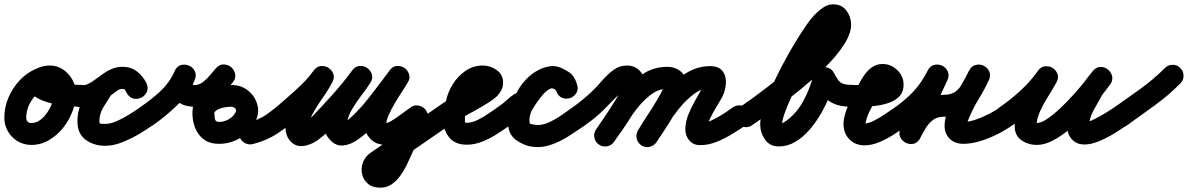

<svg xmlns="http://www.w3.org/2000/svg" viewBox="-61 -613 5476 885"><path d="M103 -295Q122 -304 141.5 -297Q161 -290 170 -271Q179 -252 172 -232Q165 -212 146 -204Q108 -186 84 -149Q60 -112 60 -71Q60 -46 84 -46Q106 -46 124.5 -60Q143 -74 157.5 -95.5Q172 -117 180 -140.5Q188 -164 188 -183Q188 -189 183 -199.5Q178 -210 169 -210Q161 -210 158.5 -208Q156 -206 162 -212Q164 -214 166.5 -219Q169 -224 168 -221Q168 -221 168 -221Q168 -221 168 -221Q166 -216 168.5 -222Q171 -228 168 -239Q164 -250 162 -248.5Q160 -247 181 -240Q214 -229 250.5 -225.5Q287 -222 321 -221Q321 -221 321 -221Q321 -221 321 -221Q342 -221 357 -206.5Q372 -192 371 -171Q371 -150 356.5 -135Q342 -120 321 -121Q299 -121 264 -123.5Q229 -126 190.5 -133.5Q152 -141 120.5 -156Q89 -171 74.5 -195Q60 -219 72 -255Q72 -255 72 -255Q72 -255 72 -255Q83 -286 111 -298.5Q139 -311 169 -311Q203 -311 230 -292.5Q257 -274 273 -245Q289 -216 289 -183Q289 -143 273.5 -101Q258 -59 230 -24Q202 11 164.5 33Q127 55 84 55Q49 55 20.5 38Q-8 21 -24.5 -7.5Q-41 -36 -41 -71Q-41 -118 -22.5 -162Q-4 -206 28 -241Q60 -276 103 -295Q103 -295 103 -295Q103 -295 103 -295Z M257 -171H256Q256 -192 271 -207Q286 -222 307 -222Q328 -222 342.5 -207Q357 -192 357 -171Q357 -174 357 -176Q356 -186 351 -195Q338 -218 313 -220Q312 -220 310 -220Q310 -220 310 -220Q317 -220 327 -221Q337 -222 344 -225Q344 -225 344 -225Q343 -225 343 -225Q360 -233 375 -244.5Q390 -256 406 -266Q406 -266 405 -266Q403 -265 403 -265Q427 -282 450.5 -293.5Q474 -305 505 -305Q543 -305 570.5 -283.5Q598 -262 614 -230Q624 -208 616 -190Q608 -172 592 -164Q576 -155 556.5 -158Q537 -161 525 -182Q520 -190 517 -196.5Q514 -203 503 -203Q487 -203 470.5 -190Q454 -177 444 -168Q444 -167 448 -172Q452 -177 452 -177Q434 -149 415.5 -118.5Q397 -88 397 -53Q397 -43 405.5 -42.5Q414 -42 424 -42Q449 -42 479 -55.5Q509 -69 537.5 -87Q566 -105 585 -118Q602 -130 622.5 -126.5Q643 -123 655 -106Q667 -89 663.5 -68.5Q660 -48 643 -36Q614 -15 577 6.5Q540 28 500.5 43.5Q461 59 424 59Q372 59 334 31.5Q296 4 296 -53Q296 -105 318 -147Q340 -189 366 -231Q366 -231 370 -236Q374 -240 374 -240Q400 -265 432.5 -284.5Q465 -304 503 -304Q544 -304 567.5 -285.5Q591 -267 611 -234Q624 -214 615.5 -195.5Q607 -177 590 -168Q572 -159 552.5 -162Q533 -165 522 -186Q520 -191 516 -197.5Q512 -204 505 -204Q492 -204 482.5 -197Q473 -190 463 -183Q463 -183 461 -182Q460 -182 460 -182Q443 -170 426 -157.5Q409 -145 391 -135Q391 -135 390 -135Q390 -135 390 -135Q372 -126 351 -122.5Q330 -119 310 -119Q288 -119 272.5 -134Q257 -149 257 -171Q257 -171 257 -171Q257 -171 257 -171Z M572 -48Q561 -65 564.5 -86Q568 -107 585 -119Q633 -151 676.5 -191Q720 -231 744 -285Q754 -308 773.5 -312.5Q793 -317 811 -309Q828 -301 837 -283Q846 -265 836 -243Q833 -236 830 -229.5Q827 -223 826 -215Q826 -214 822 -219Q818 -224 819 -224Q824 -222 829 -222Q834 -222 839 -221Q839 -221 839 -221Q839 -221 839 -221Q858 -222 875.5 -235.5Q893 -249 907.5 -267Q922 -285 934 -298Q951 -317 971 -316Q991 -315 1005 -303Q1019 -291 1023 -271Q1027 -251 1011 -232Q994 -212 975 -190Q956 -168 942 -144Q928 -120 927 -92Q927 -92 927 -92Q927 -92 927 -92Q927 -80 929.5 -65.5Q932 -51 948 -51Q971 -51 993 -63Q1015 -75 1025 -96Q1030 -108 1022 -114.5Q1014 -121 1005 -121Q1005 -121 1004.5 -121Q1004 -121 1004 -121Q1004 -121 1004 -121Q1004 -121 1004 -121Q993 -121 976.5 -118.5Q960 -116 945.5 -109.5Q931 -103 925 -91Q925 -91 925 -91Q925 -91 925 -91Q916 -72 896.5 -65Q877 -58 858 -68Q839 -77 832 -96.5Q825 -116 835 -135Q850 -166 877.5 -185.5Q905 -205 938.5 -213.5Q972 -222 1005 -221Q1005 -221 1004.5 -221Q1004 -221 1004 -221Q1004 -221 1004 -221Q1004 -221 1004 -221Q1048 -222 1080.5 -197Q1113 -172 1124.5 -133Q1136 -94 1117 -54Q1094 -5 1047.5 22.5Q1001 50 948 50Q906 50 878.5 29.5Q851 9 838 -24.5Q825 -58 826 -96Q826 -96 826 -96Q826 -96 826 -96Q828 -138 844 -172Q860 -206 884 -236.5Q908 -267 933 -297Q949 -316 969.5 -315Q990 -314 1004 -302Q1019 -289 1022.5 -269.5Q1026 -250 1010 -231Q986 -204 961.5 -179Q937 -154 907.5 -137.5Q878 -121 839 -121Q839 -121 839 -121Q839 -121 839 -121Q787 -121 759 -144Q731 -167 727 -204.5Q723 -242 744 -286Q755 -309 774.5 -313.5Q794 -318 811 -310Q828 -303 837 -285Q846 -267 836 -244Q806 -177 754 -126.5Q702 -76 643 -35Q626 -24 605 -27.5Q584 -31 572 -48Z M1105 51Q1084 56 1066 45.5Q1048 35 1043 15Q1038 -6 1048.5 -24Q1059 -42 1079 -47Q1132 -60 1169.5 -86.5Q1207 -113 1248 -150Q1285 -182 1320.5 -215Q1356 -248 1385 -288Q1399 -307 1418 -308.5Q1437 -310 1452 -301Q1468 -291 1475 -273.5Q1482 -256 1471 -235Q1453 -200 1430 -167.5Q1407 -135 1387 -101Q1367 -67 1357 -27Q1357 -27 1357 -27Q1357 -27 1357 -27Q1355 -21 1352.5 -24.5Q1350 -28 1344 -34Q1338 -40 1327 -40Q1328 -40 1331 -42Q1335 -44 1338 -45Q1350 -52 1361 -61.5Q1372 -71 1383 -80Q1383 -80 1382 -79Q1380 -78 1380 -78Q1428 -128 1474.5 -180Q1521 -232 1562 -288Q1577 -308 1596.5 -309Q1616 -310 1631 -300Q1647 -289 1653 -270.5Q1659 -252 1646 -231Q1627 -202 1604 -172Q1581 -142 1562 -110Q1543 -78 1537 -43Q1536 -37 1534.5 -37.5Q1533 -38 1533 -38Q1533 -38 1534 -38Q1534 -38 1534 -38Q1534 -37 1531.5 -39.5Q1529 -42 1522 -44Q1513 -47 1525 -51.5Q1537 -56 1545 -62Q1563 -77 1579.5 -94Q1596 -111 1612 -129Q1644 -167 1674 -207.5Q1704 -248 1735 -288Q1749 -308 1768.5 -309Q1788 -310 1803 -300Q1818 -290 1824.5 -271Q1831 -252 1818 -232Q1807 -213 1790.5 -188Q1774 -163 1757.5 -135Q1741 -107 1730 -81.5Q1719 -56 1719 -36Q1719 -37 1718 -38Q1718 -38 1717.5 -41Q1717 -44 1718 -42Q1718 -42 1716 -46Q1714 -50 1714 -50Q1716 -47 1719 -43Q1722 -39 1716 -44Q1712 -48 1712.5 -47Q1713 -46 1721 -46Q1726 -46 1740 -54Q1754 -62 1771.5 -74.5Q1789 -87 1805.5 -99Q1822 -111 1832 -118Q1847 -129 1863.5 -127Q1880 -125 1893 -115Q1905 -105 1910 -89Q1915 -73 1907 -56Q1884 -5 1860.5 45.5Q1837 96 1814 147Q1814 147 1814 147Q1814 147 1814 147Q1802 172 1784.5 196.5Q1767 221 1743.5 237Q1720 253 1690 252Q1690 252 1690 252Q1691 252 1691 252Q1656 252 1635 234Q1614 216 1608 189.5Q1602 163 1612 135.5Q1622 108 1650 89Q1650 89 1650 89Q1650 89 1650 89Q1726 38 1802 -14Q1878 -66 1953 -118Q1970 -130 1991 -126.5Q2012 -123 2023 -106Q2035 -89 2031.5 -68Q2028 -47 2011 -36Q1935 17 1859 69Q1783 121 1706 173Q1706 173 1706 173Q1706 173 1706 173Q1706 173 1706 173Q1699 178 1703 171Q1707 164 1701 156Q1699 153 1695 152Q1694 152 1692 151.5Q1690 151 1691 151Q1691 151 1692 152Q1692 152 1692 152Q1693 152 1699 142.5Q1705 133 1712 122Q1719 111 1722 105Q1722 105 1722 105Q1722 105 1722 105Q1745 54 1768.5 3.5Q1792 -47 1815 -98Q1823 -115 1841.5 -111.5Q1860 -108 1875 -94Q1891 -81 1898 -63.5Q1905 -46 1890 -36Q1867 -20 1838.5 1.5Q1810 23 1779.5 39Q1749 55 1721 55Q1685 55 1663 41Q1641 27 1626 -2Q1625 -2 1624 -6Q1622 -10 1622 -10Q1618 -24 1618 -36Q1618 -78 1637.5 -121.5Q1657 -165 1683.5 -207Q1710 -249 1732 -284Q1744 -305 1764 -305.5Q1784 -306 1800 -295Q1816 -285 1823 -266Q1830 -247 1815 -228Q1784 -186 1753 -144Q1722 -102 1688 -63Q1671 -43 1644 -16Q1617 11 1585.5 32.5Q1554 54 1521.5 57.5Q1489 61 1462 34Q1462 34 1462 34Q1463 34 1463 34Q1436 8 1433.5 -25Q1431 -58 1444.5 -93.5Q1458 -129 1480 -164.5Q1502 -200 1524 -231Q1546 -262 1560 -285Q1573 -305 1593 -306Q1613 -307 1629 -296Q1645 -286 1651.5 -266.5Q1658 -247 1644 -228Q1600 -169 1552 -115Q1504 -61 1454 -8Q1454 -8 1452 -7Q1451 -6 1451 -6Q1431 12 1408 29.5Q1385 47 1359 55Q1322 67 1296.5 53Q1271 39 1260.5 9.5Q1250 -20 1259 -53Q1259 -53 1259 -53Q1259 -53 1259 -53Q1271 -97 1292 -134Q1313 -171 1337 -206.5Q1361 -242 1381 -281Q1392 -302 1412 -303.5Q1432 -305 1448 -295Q1465 -284 1473 -265.5Q1481 -247 1467 -228Q1435 -184 1395.5 -147Q1356 -110 1316 -74Q1265 -29 1217.5 2.5Q1170 34 1105 51Q1105 51 1105 51Q1105 51 1105 51Z M2011 -36Q1994 -24 1973.5 -27.5Q1953 -31 1941 -48Q1929 -65 1932.5 -85.5Q1936 -106 1953 -118Q1995 -148 2039 -172.5Q2083 -197 2128 -222Q2131 -224 2139 -229.5Q2147 -235 2153 -239Q2159 -243 2158 -240Q2157 -237 2157 -235Q2157 -233 2157 -232Q2157 -232 2157 -230Q2157 -228 2157 -224Q2159 -216 2165 -212Q2167 -210 2167 -210.5Q2167 -211 2165 -211Q2146 -211 2131 -196.5Q2116 -182 2106.5 -162.5Q2097 -143 2093 -128Q2093 -127 2093 -125Q2092 -123 2092 -123Q2088 -109 2085 -95Q2082 -81 2082 -66Q2082 -55 2082 -51Q2082 -47 2090 -47Q2113 -47 2139.5 -59.5Q2166 -72 2190 -89Q2214 -106 2232 -118Q2232 -118 2232 -118Q2232 -118 2232 -118Q2249 -130 2269.5 -126.5Q2290 -123 2302 -106Q2314 -89 2310.5 -68.5Q2307 -48 2290 -36Q2262 -16 2229.5 5Q2197 26 2161.5 40Q2126 54 2090 54Q2036 54 2008.5 19Q1981 -16 1981 -66Q1981 -89 1985 -110Q1989 -131 1996 -153Q1996 -153 1995 -151Q1995 -148 1995 -148Q2003 -188 2026.5 -225.5Q2050 -263 2085.5 -287Q2121 -311 2165 -311Q2199 -311 2228.5 -290Q2258 -269 2258 -232Q2258 -215 2251 -200Q2244 -185 2233 -173Q2216 -156 2188 -138.5Q2160 -121 2127.5 -103Q2095 -85 2064 -68Q2033 -51 2011 -36Q2011 -36 2011 -36Q2011 -36 2011 -36Z M2219 -49Q2207 -67 2211.5 -87.5Q2216 -108 2233 -119Q2255 -133 2277 -153.5Q2299 -174 2321 -185Q2322 -186 2319 -181.5Q2316 -177 2317 -178Q2332 -212 2359.5 -242.5Q2387 -273 2423 -291.5Q2459 -310 2498 -306Q2498 -306 2502 -305Q2506 -305 2507 -305Q2542 -295 2565 -278Q2588 -261 2599 -223Q2606 -200 2595 -183.5Q2584 -167 2567 -161Q2549 -155 2530.5 -162Q2512 -169 2504 -192Q2502 -195 2501 -196Q2501 -196 2502 -195Q2503 -194 2503 -194Q2502 -196 2500 -198Q2498 -200 2496 -201Q2496 -201 2495 -202Q2494 -202 2494 -202Q2483 -211 2466.5 -199.5Q2450 -188 2434 -168Q2418 -148 2406 -129.5Q2394 -111 2391 -105Q2391 -105 2391 -105Q2391 -106 2391 -106Q2384 -93 2381 -76Q2378 -59 2381 -44Q2382 -42 2389.5 -40.5Q2397 -39 2404 -38Q2404 -38 2403 -38Q2403 -38 2403 -38Q2432 -33 2464.5 -47Q2497 -61 2527 -82Q2557 -103 2578 -118Q2595 -130 2615.5 -126.5Q2636 -123 2648 -106Q2660 -89 2656.5 -68.5Q2653 -48 2636 -36Q2600 -11 2559.5 15Q2519 41 2475 55.5Q2431 70 2385 62Q2385 62 2385 62Q2384 62 2384 62Q2350 55 2320 34Q2290 13 2283 -24Q2276 -56 2281.5 -90.5Q2287 -125 2303 -154Q2303 -154 2303 -155Q2303 -155 2303 -155Q2321 -186 2347.5 -220Q2374 -254 2407 -279Q2440 -304 2477 -308Q2514 -312 2554 -284Q2554 -284 2553 -284Q2552 -285 2552 -285Q2558 -281 2563.5 -276Q2569 -271 2575 -266Q2575 -266 2576 -265Q2577 -264 2577 -264Q2590 -248 2598 -226Q2607 -203 2595.5 -186.5Q2584 -170 2566 -164Q2547 -158 2528 -164.5Q2509 -171 2503 -195Q2500 -204 2493.5 -204.5Q2487 -205 2479 -207Q2479 -207 2484 -207Q2488 -206 2488 -206Q2473 -207 2456.5 -195Q2440 -183 2427 -166Q2414 -149 2409 -138Q2400 -118 2378.5 -98.5Q2357 -79 2332 -62.5Q2307 -46 2289 -35Q2271 -23 2250.5 -27.5Q2230 -32 2219 -49Z M2566 -48Q2554 -65 2557.5 -85.5Q2561 -106 2578 -118Q2626 -152 2667 -191Q2689 -212 2713.5 -240.5Q2738 -269 2766 -290Q2794 -311 2829 -311Q2866 -311 2889 -285.5Q2912 -260 2912 -224Q2912 -198 2896 -162Q2880 -126 2856 -87.5Q2832 -49 2808.5 -15Q2785 19 2769 41Q2769 41 2769 41Q2769 41 2769 41Q2757 58 2736.5 61.5Q2716 65 2699 53Q2682 41 2678.5 20.5Q2675 0 2687 -17Q2694 -28 2709 -49.5Q2724 -71 2741.5 -97.5Q2759 -124 2774.5 -149.5Q2790 -175 2800.5 -195Q2811 -215 2811 -224Q2811 -225 2812.5 -220.5Q2814 -216 2823 -212Q2824 -211 2827 -210.5Q2830 -210 2829 -210Q2827 -210 2822 -205.5Q2817 -201 2815 -200Q2770 -157 2729 -114.5Q2688 -72 2636 -36Q2619 -24 2598.5 -27.5Q2578 -31 2566 -48ZM2769 41Q2757 58 2736.5 61.5Q2716 65 2699 53Q2682 41 2678.5 20.5Q2675 0 2687 -17Q2716 -59 2749.5 -109Q2783 -159 2822.5 -203.5Q2862 -248 2909.5 -276.5Q2957 -305 3016 -305Q3051 -305 3077 -283.5Q3103 -262 3103 -225Q3103 -200 3087.5 -164Q3072 -128 3049 -89Q3026 -50 3003 -15Q2980 20 2965 42Q2954 59 2933.5 63.5Q2913 68 2895 56Q2878 45 2873.5 24.5Q2869 4 2881 -14Q2889 -26 2903.5 -48.5Q2918 -71 2935 -98.5Q2952 -126 2967.5 -152Q2983 -178 2992.5 -198Q3002 -218 3002 -225Q3002 -227 3002.5 -223.5Q3003 -220 3004 -218Q3007 -209 3012.5 -206.5Q3018 -204 3016 -204Q2976 -204 2940.5 -177.5Q2905 -151 2874 -111.5Q2843 -72 2816.5 -30.5Q2790 11 2769 41Q2769 41 2769 41Q2769 41 2769 41ZM2966 40Q2955 58 2935 63.5Q2915 69 2897 58Q2879 47 2874 27Q2869 7 2879 -11Q2904 -53 2937.5 -103.5Q2971 -154 3012 -200Q3053 -246 3101.5 -276Q3150 -306 3205 -308Q3250 -310 3268.5 -286.5Q3287 -263 3285 -229Q3283 -195 3267 -164Q3255 -143 3239.5 -117.5Q3224 -92 3211.5 -65.5Q3199 -39 3199 -16Q3199 -17 3199 -20Q3198 -23 3197 -26Q3191 -37 3179 -43Q3175 -44 3169.5 -44.5Q3164 -45 3166 -45Q3191 -45 3219 -58Q3247 -71 3273 -88Q3299 -105 3318 -119Q3336 -130 3356.5 -126.5Q3377 -123 3389 -106Q3400 -88 3396.5 -67.5Q3393 -47 3376 -35Q3346 -15 3311.5 6Q3277 27 3240.5 41.5Q3204 56 3166 56Q3135 56 3116.5 34.5Q3098 13 3098 -16Q3098 -50 3111.5 -84Q3125 -118 3143.5 -150Q3162 -182 3178 -212Q3182 -220 3185 -226Q3186 -230 3187 -234Q3187 -234 3187 -234Q3187 -226 3192 -219Q3196 -213 3202 -210Q3207 -207 3209 -207Q3172 -206 3135.5 -178Q3099 -150 3066.5 -109.5Q3034 -69 3008 -28Q2982 13 2966 40Q2966 40 2966 40Q2966 40 2966 40Z M3336 -48Q3324 -65 3327.5 -85.5Q3331 -106 3348 -118Q3368 -132 3405.5 -159Q3443 -186 3489.5 -222Q3536 -258 3583.5 -297Q3631 -336 3671 -374.5Q3711 -413 3736 -445Q3761 -477 3761 -499Q3761 -506 3762.5 -501Q3764 -496 3771 -494Q3773 -493 3777.5 -492.5Q3782 -492 3780 -492Q3784 -492 3787 -493Q3784 -491 3782 -490Q3775 -484 3769.5 -478Q3764 -472 3757 -464Q3744 -449 3723.5 -417Q3703 -385 3679 -343.5Q3655 -302 3631.5 -257Q3608 -212 3588 -169Q3568 -126 3556 -92Q3544 -58 3544 -40Q3544 -29 3545.5 -30.5Q3547 -32 3539 -37Q3537 -38 3532 -38.5Q3527 -39 3529 -39Q3536 -39 3545.5 -45Q3555 -51 3560 -54Q3611 -90 3642.5 -149Q3674 -208 3688 -266Q3691 -282 3703 -291.5Q3715 -301 3730 -303Q3745 -305 3759 -299.5Q3773 -294 3781 -280Q3792 -260 3800.5 -247Q3809 -234 3822.5 -228Q3836 -222 3863 -222Q3884 -222 3899 -207Q3914 -192 3914 -171Q3914 -150 3899 -135.5Q3884 -121 3863 -121Q3818 -121 3787.5 -133Q3757 -145 3735.5 -169.5Q3714 -194 3693 -230Q3685 -244 3700 -253.5Q3715 -263 3735 -266Q3756 -269 3773 -264Q3790 -259 3786 -244Q3779 -212 3763 -171.5Q3747 -131 3723.5 -90Q3700 -49 3670 -14.5Q3640 20 3604.5 41Q3569 62 3529 62Q3487 62 3465 30Q3443 -2 3443 -40Q3443 -67 3456.5 -109.5Q3470 -152 3492.5 -203.5Q3515 -255 3542.5 -307.5Q3570 -360 3599 -408.5Q3628 -457 3654 -494.5Q3680 -532 3700 -551Q3716 -567 3736 -580Q3756 -593 3780 -593Q3819 -593 3840.5 -564Q3862 -535 3862 -499Q3862 -462 3836.5 -419Q3811 -376 3769.5 -331Q3728 -286 3677.5 -242Q3627 -198 3575.5 -158.5Q3524 -119 3479.5 -87.5Q3435 -56 3406 -36Q3389 -24 3368.5 -27.5Q3348 -31 3336 -48Z M3854 -121V-120Q3833 -120 3818.5 -135Q3804 -150 3804 -171Q3804 -192 3818.5 -206.5Q3833 -221 3854 -221Q3888 -221 3930.5 -221Q3973 -221 4005 -235Q4009 -237 4008 -232.5Q4007 -228 4005 -224Q4003 -220 4003 -223Q4003 -221 4004 -219Q4004 -217 4002 -218Q4003 -218 4003 -218Q4003 -218 4004 -218Q4005 -217 4007.5 -217Q4010 -217 4008 -217Q4007 -217 4009.5 -217.5Q4012 -218 4014 -218Q4014 -218 4011 -215Q4008 -212 4007 -211Q4000 -203 3994.5 -193.5Q3989 -184 3985 -174Q3971 -144 3953 -111.5Q3935 -79 3929 -47Q3929 -47 3929 -47Q3929 -48 3929 -48Q3928 -45 3928 -42Q3928 -35 3925 -39.5Q3922 -44 3925 -44Q3943 -44 3970 -58Q3997 -72 4023 -90Q4049 -108 4064 -118Q4081 -130 4101.5 -126.5Q4122 -123 4134 -106Q4146 -89 4142.5 -68.5Q4139 -48 4122 -36Q4097 -18 4063.5 4Q4030 26 3993.5 41.5Q3957 57 3925 57Q3881 57 3854 29Q3827 1 3827 -42Q3827 -53 3829 -64Q3829 -64 3829 -65Q3829 -65 3829 -65Q3837 -105 3856.5 -142.5Q3876 -180 3893 -216Q3904 -239 3920 -263Q3936 -287 3957.5 -302.5Q3979 -318 4008 -318Q4030 -318 4050 -308Q4074 -295 4089 -273Q4104 -251 4104 -223Q4104 -190 4085.5 -170Q4067 -150 4037.5 -139.5Q4008 -129 3974 -125Q3940 -121 3908 -121Q3876 -121 3854 -121Q3854 -121 3854 -121Q3854 -121 3854 -121Z M4122 -36Q4105 -24 4084 -27.5Q4063 -31 4052 -48Q4040 -65 4043.5 -86Q4047 -107 4064 -118Q4116 -155 4151 -193Q4186 -231 4215 -287Q4226 -310 4245.5 -314Q4265 -318 4282 -310Q4299 -302 4307.5 -284Q4316 -266 4306 -243Q4275 -177 4244 -111Q4213 -45 4182 21Q4171 44 4151.5 48.5Q4132 53 4115 44Q4098 36 4089 18Q4080 0 4091 -22Q4112 -64 4138 -99Q4164 -134 4201 -155Q4238 -176 4289 -176Q4325 -176 4345 -192Q4365 -208 4378 -233.5Q4391 -259 4406 -288Q4418 -310 4437.5 -314Q4457 -318 4473 -310Q4490 -302 4498.5 -284Q4507 -266 4497 -244Q4477 -200 4452 -159.5Q4427 -119 4408 -75Q4404 -66 4400.5 -57Q4397 -48 4396 -38Q4395 -33 4395 -32Q4392 -36 4391.5 -39Q4391 -42 4387 -46Q4386 -47 4381.5 -49Q4377 -51 4379 -51Q4405 -51 4436 -61.5Q4467 -72 4497 -87.5Q4527 -103 4548 -118Q4565 -130 4585.5 -126.5Q4606 -123 4618 -106Q4630 -89 4626.5 -68.5Q4623 -48 4606 -36Q4577 -15 4537.5 5Q4498 25 4456.5 37.5Q4415 50 4379 50Q4357 50 4338 41.5Q4319 33 4306 14Q4291 -10 4293 -40Q4295 -70 4308 -103Q4321 -136 4339.5 -169Q4358 -202 4376 -232Q4394 -262 4405 -285Q4415 -308 4435 -311.5Q4455 -315 4472 -307Q4489 -298 4498 -280Q4507 -262 4496 -241Q4470 -193 4445.5 -155.5Q4421 -118 4385 -96.5Q4349 -75 4289 -75Q4259 -75 4239.5 -60Q4220 -45 4206.5 -23Q4193 -1 4181 22Q4170 45 4150.5 49.5Q4131 54 4114 45Q4097 37 4088.5 19Q4080 1 4090 -21Q4121 -88 4152 -154Q4183 -220 4214 -286Q4225 -308 4244.5 -312.5Q4264 -317 4281 -308Q4299 -300 4307.5 -282Q4316 -264 4305 -241Q4270 -174 4227 -126.5Q4184 -79 4122 -36Q4122 -36 4122 -36Q4122 -36 4122 -36Z M4534 -48Q4523 -66 4526.5 -86.5Q4530 -107 4547 -119Q4597 -153 4642.5 -195Q4688 -237 4723 -286Q4737 -306 4756.5 -307.5Q4776 -309 4791 -300Q4807 -290 4813.5 -271.5Q4820 -253 4808 -232Q4792 -203 4770.5 -169Q4749 -135 4733 -100Q4717 -65 4717 -32Q4717 -29 4716.5 -33.5Q4716 -38 4714 -40Q4710 -48 4708.5 -47Q4707 -46 4718 -46Q4738 -46 4766 -65Q4794 -84 4825.5 -113.5Q4857 -143 4886.5 -176Q4916 -209 4939.5 -238Q4963 -267 4974 -282Q4988 -302 5008 -302.5Q5028 -303 5044 -291Q5059 -280 5064.5 -260.5Q5070 -241 5055 -222Q5045 -210 5034.5 -197.5Q5024 -185 5017 -172Q5017 -172 5017 -173Q5018 -173 5018 -173Q5000 -141 4979.5 -104Q4959 -67 4959 -30Q4959 -30 4959.5 -29Q4960 -28 4959 -31Q4958 -32 4958 -33Q4958 -33 4958 -34Q4957 -34 4957 -34Q4961 -27 4959 -29.5Q4957 -32 4952.5 -37.5Q4948 -43 4944 -45Q4943 -46 4939 -47Q4935 -48 4938 -48Q4948 -48 4966.5 -56Q4985 -64 5006 -75.5Q5027 -87 5045.5 -99Q5064 -111 5075 -118Q5075 -118 5075 -118Q5075 -118 5075 -118Q5092 -130 5112.5 -126.5Q5133 -123 5145 -106Q5157 -89 5153.5 -68.5Q5150 -48 5133 -36Q5109 -19 5075 2Q5041 23 5004.5 38Q4968 53 4938 53Q4912 53 4894.5 41.5Q4877 30 4869 14Q4869 14 4868 14Q4868 13 4868 13Q4858 -6 4858 -30Q4858 -82 4881.5 -129Q4905 -176 4928 -221Q4928 -221 4929 -221Q4929 -222 4929 -222Q4939 -239 4951 -254Q4963 -269 4975 -284Q4991 -304 5010.5 -304.5Q5030 -305 5045 -293Q5060 -282 5065 -263Q5070 -244 5056 -224Q5037 -197 5008 -161Q4979 -125 4943.5 -87.5Q4908 -50 4869 -17.5Q4830 15 4791.5 35Q4753 55 4718 55Q4679 55 4647.5 33.5Q4616 12 4616 -32Q4616 -76 4633 -119Q4650 -162 4674.5 -203.5Q4699 -245 4720 -282Q4732 -303 4752 -304.5Q4772 -306 4788 -295Q4805 -285 4812 -266Q4819 -247 4805 -228Q4765 -171 4713 -122.5Q4661 -74 4605 -35Q4587 -24 4566.5 -27.5Q4546 -31 4534 -48Z M5062 -46Q5050 -63 5053.5 -84Q5057 -105 5074 -117Q5134 -159 5195 -203Q5256 -247 5308 -299Q5308 -299 5308 -299Q5308 -299 5308 -299Q5323 -314 5343.5 -314.5Q5364 -315 5379 -300Q5394 -285 5394.5 -264.5Q5395 -244 5380 -229Q5325 -173 5260.5 -126.5Q5196 -80 5132 -34Q5115 -22 5094.5 -25.5Q5074 -29 5062 -46Z"/></svg>

Font: FRB American Cursive Ultra
Style: Bold Italic
Weight: 1000
Italic angle: -25°
Version: Version 2.0;Modular Font Editor K font №1